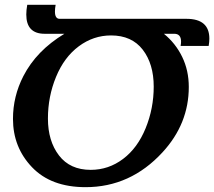

<svg xmlns="http://www.w3.org/2000/svg" viewBox="-20 -772 894 802"><path d="M358.9 -62.5Q433.6 -62.5 494.1 -108.2Q554.7 -153.8 588.4 -236.6Q622.1 -319.3 622.1 -410.2Q622.1 -504.9 576.2 -564.5Q530.3 -624 443.8 -624Q370.1 -624 309.1 -578.6Q248 -533.2 214.1 -450.9Q180.2 -368.7 180.2 -276.9Q180.2 -183.1 226.3 -122.8Q272.5 -62.5 358.9 -62.5ZM337.4 9.8Q193.4 9.8 113.8 -73.5Q34.2 -156.7 34.2 -275.4Q34.2 -369.6 77.6 -454.1Q132.3 -560.5 249 -630.9H166.5Q89.8 -630.9 89.8 -711.4Q89.8 -729.5 93.8 -752H212.4Q209.5 -735.8 209.5 -724.1Q209.5 -693.4 229 -693.4H758.8Q854.5 -693.4 854.5 -610.8Q854.5 -596.7 851.6 -580.1H734.4Q736.3 -590.3 736.3 -598.1Q736.3 -630.9 708 -630.9H664.6Q713.4 -591.3 741 -534.4Q768.6 -477.5 768.6 -408.7Q768.6 -254.9 658.7 -135.7Q524.9 9.8 337.4 9.8Z"/></svg>

Font: Kelvinch
Style: Bold Italic
Weight: 700
Italic angle: -10°
Designer: Paul James Miller
Foundry: High-Logic / Made with FontCreator
Version: Version 3.30 September 23, 2016